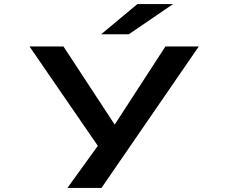

<svg xmlns="http://www.w3.org/2000/svg" viewBox="-20 -730 1140 950"><path d="M313.5 200 464 -8.5 126 -500H294L547.5 -113.5L798.5 -500H963.5L482 200ZM617.5 -560.5H480.5L660 -710H836.5Z"/></svg>

Font: Trispace Expanded SemiBold
Style: Regular
Weight: 600
Width: 7
Designer: Tyler Finck
Foundry: Etcetera Type Company
Version: Version 1.210; ttfautohint (v1.8.3)